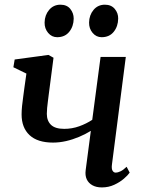

<svg xmlns="http://www.w3.org/2000/svg" viewBox="-20 -788 616 818"><path d="M208 -542 187.5 -384Q186 -370.5 184 -356Q182 -341.5 180.8 -328Q179.5 -314.5 179.5 -303Q179.5 -273.5 197.2 -256.2Q215 -239 253.5 -239Q287 -239 317.5 -250Q348 -261 373 -277.5L408.5 -545.5H516L457 -87.5Q454.5 -69 459.5 -60.8Q464.5 -52.5 473 -52.5Q481.5 -52.5 493.2 -58Q505 -63.5 519.5 -77.5L532.5 -52.5Q525 -41.5 508 -26.8Q491 -12 466.8 -0.8Q442.5 10.5 414 10.5Q390 10.5 373.5 1.2Q357 -8 349.5 -24.2Q342 -40.5 345 -63L367 -230.5Q344.5 -216.5 317.2 -205Q290 -193.5 261.8 -187Q233.5 -180.5 206 -180.5Q140 -180.5 106 -212.2Q72 -244 72 -300.5Q72 -316.5 74 -336.5Q76 -356.5 79 -377Q82 -397.5 84 -414.5L92.5 -474.5L37 -501.5L42.5 -534.5L186.5 -554ZM223.5 -629.5Q200.5 -629.5 185 -648Q169.5 -666.5 170 -692Q170.5 -723.5 189.2 -745.8Q208 -768 237.5 -768Q265 -768 279.5 -750Q294 -732 294 -708.5Q293.5 -675.5 275 -652.5Q256.5 -629.5 223.5 -629.5ZM413 -629.5Q390 -629.5 374.5 -648Q359 -666.5 359.5 -692Q360 -723.5 378.5 -745.8Q397 -768 427 -768Q454 -768 469 -750Q484 -732 483.5 -708.5Q483 -675.5 464.5 -652.5Q446 -629.5 413 -629.5Z"/></svg>

Font: Merriweather 48pt Medium
Style: Italic
Weight: 500
Italic angle: -7.8°
Version: Version 2.101